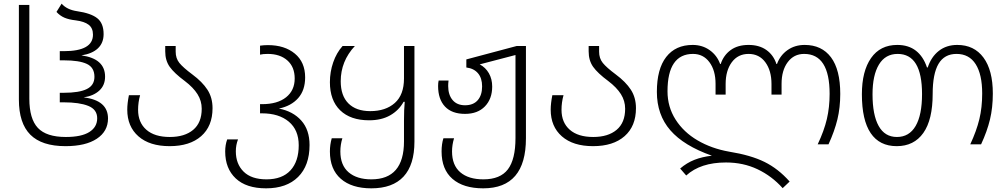

<svg xmlns="http://www.w3.org/2000/svg" viewBox="-20 -787 5494 1047"><path d="M83 -244V-760H140V-249Q140 -139 186.5 -89.5Q233 -40 339 -40Q424 -40 467 -67Q510 -94 510 -142Q510 -190 461.5 -209.5Q413 -229 328 -229H306V-281H328Q412 -281 453.5 -301.5Q495 -322 495 -368Q495 -419 453.5 -438.5Q412 -458 328 -458H306V-508H328Q487 -508 487 -598Q487 -634 463.5 -652Q440 -670 393 -676Q356 -680 331.5 -690.5Q307 -701 288 -722L316 -767Q345 -734 400 -726Q476 -715 510.5 -687.5Q545 -660 545 -601Q545 -553 514 -523.5Q483 -494 424 -485Q553 -467 553 -369Q553 -322 521.5 -293Q490 -264 436 -256Q569 -240 569 -141Q569 -71 508 -30.5Q447 10 337 10Q208 10 145.5 -52.5Q83 -115 83 -244Z M674 -189Q674 -223 683 -268H744Q733 -229 733 -188Q733 -119 778 -79.5Q823 -40 906 -40Q987 -40 1033.5 -79Q1080 -118 1080 -194Q1080 -237 1057 -273.5Q1034 -310 988 -345Q930 -388 905.5 -422.5Q881 -457 881 -507V-536H938V-505Q938 -469 958 -444Q978 -419 1029 -381Q1083 -341 1111 -298Q1139 -255 1139 -197Q1139 -99 1077 -44.5Q1015 10 905 10Q796 10 735 -43.5Q674 -97 674 -189Z M1208 39Q1208 3 1219 -27H1278Q1266 4 1266 38Q1266 107 1308.5 149Q1351 191 1433 191Q1519 191 1564 142Q1609 93 1609 5Q1609 -78 1555 -123.5Q1501 -169 1408 -169H1398V-219H1409Q1493 -219 1540 -256.5Q1587 -294 1587 -359Q1587 -422 1547 -457.5Q1507 -493 1440 -493Q1414 -493 1398 -489V-538Q1420 -541 1441 -541Q1532 -541 1588 -494.5Q1644 -448 1644 -365Q1644 -295 1606 -252Q1568 -209 1501 -195Q1578 -180 1623 -129.5Q1668 -79 1668 4Q1668 116 1605.5 178Q1543 240 1431 240Q1323 240 1265.5 186Q1208 132 1208 39Z M1779 39Q1779 2 1789 -33H1847Q1836 2 1836 39Q1836 114 1881 152.5Q1926 191 2005 191Q2183 191 2183 -16V-130Q2183 -190 2187 -232H2181Q2155 -185 2107.5 -158Q2060 -131 1993 -131Q1891 -131 1835 -185.5Q1779 -240 1779 -339Q1779 -395 1797 -447Q1815 -499 1848 -536H1915Q1838 -453 1838 -344Q1838 -265 1880 -223Q1922 -181 1999 -181Q2083 -181 2133 -225.5Q2183 -270 2183 -359V-536H2240V-15Q2240 112 2180.5 176Q2121 240 2005 240Q1898 240 1838.5 188Q1779 136 1779 39Z M2388 39Q2388 -2 2398 -33H2456Q2445 3 2445 39Q2445 114 2490 152.5Q2535 191 2616 191Q2708 191 2749.5 136.5Q2791 82 2791 -34V-487L2596 -436Q2628 -419 2646 -387.5Q2664 -356 2664 -315Q2664 -248 2624.5 -207Q2585 -166 2516 -166Q2444 -166 2406.5 -206Q2369 -246 2369 -318Q2369 -335 2372 -348H2426Q2424 -332 2424 -318Q2424 -270 2448 -241.5Q2472 -213 2516 -213Q2561 -213 2585 -240.5Q2609 -268 2609 -316Q2609 -361 2586.5 -387.5Q2564 -414 2523 -419V-463L2797 -536H2848V-33Q2848 240 2615 240Q2507 240 2447.5 188.5Q2388 137 2388 39Z M2983 -189Q2983 -223 2992 -268H3053Q3042 -229 3042 -188Q3042 -119 3087 -79.5Q3132 -40 3215 -40Q3296 -40 3342.5 -79Q3389 -118 3389 -194Q3389 -237 3366 -273.5Q3343 -310 3297 -345Q3239 -388 3214.5 -422.5Q3190 -457 3190 -507V-536H3247V-505Q3247 -469 3267 -444Q3287 -419 3338 -381Q3392 -341 3420 -298Q3448 -255 3448 -197Q3448 -99 3386 -44.5Q3324 10 3214 10Q3105 10 3044 -43.5Q2983 -97 2983 -189Z M3939 99Q3800 99 3722 170L3689 132Q3725 101 3767 84.5Q3809 68 3862 62Q3709 8 3635.5 -76.5Q3562 -161 3562 -286Q3562 -411 3613 -476.5Q3664 -542 3757 -542Q3810 -542 3850 -513.5Q3890 -485 3907 -438H3910Q3926 -486 3964.5 -514Q4003 -542 4062 -542Q4120 -542 4159 -514.5Q4198 -487 4214 -438H4217Q4234 -485 4274 -513.5Q4314 -542 4368 -542Q4461 -542 4511.5 -474.5Q4562 -407 4562 -275Q4562 -200 4546.5 -136Q4531 -72 4498 0H4439Q4474 -74 4489 -138Q4504 -202 4504 -275Q4504 -493 4365 -493Q4309 -493 4275.5 -448Q4242 -403 4242 -330V-271H4187V-329Q4187 -402 4153.5 -447.5Q4120 -493 4062 -493Q4004 -493 3970.5 -447.5Q3937 -402 3937 -329V-271H3882V-330Q3882 -403 3848.5 -448Q3815 -493 3759 -493Q3690 -493 3655 -442Q3620 -391 3620 -289Q3620 -204 3664 -135Q3708 -66 3784 -21.5Q3860 23 3956 40Q4074 59 4149 96Q4224 133 4286 203L4248 239Q4189 173 4111 136Q4033 99 3939 99Z M4680 -273Q4680 -399 4730 -470.5Q4780 -542 4873 -542Q4934 -542 4974.5 -510.5Q5015 -479 5035 -419H5039Q5058 -477 5099.5 -509.5Q5141 -542 5200 -542Q5292 -542 5343 -473Q5394 -404 5394 -277Q5394 -200 5378.5 -135.5Q5363 -71 5330 0H5271Q5305 -73 5320.5 -137Q5336 -201 5336 -277Q5336 -381 5300.5 -437Q5265 -493 5196 -493Q5130 -493 5098 -439Q5066 -385 5066 -275Q5066 -134 5015 -62Q4964 10 4870 10Q4776 10 4728 -61Q4680 -132 4680 -273ZM5008 -274Q5008 -493 4875 -493Q4808 -493 4773 -435Q4738 -377 4738 -273Q4738 -160 4771.5 -100Q4805 -40 4871 -40Q4938 -40 4973 -100Q5008 -160 5008 -274Z"/></svg>

Font: Noto Sans Georgian Light
Style: Regular
Weight: 300
Designer: Monotype Design team
Foundry: Monotype Imaging Inc.
Version: Version 1.000